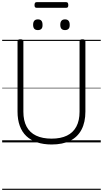

<svg xmlns="http://www.w3.org/2000/svg" viewBox="-20 -1316 951 1774"><path d="M457 19Q381 19 322 -1Q263 -21 223 -59Q183 -97 162.5 -154Q142 -211 142 -285V-934Q142 -944 148 -948.5Q154 -953 168 -953Q183 -953 189.5 -948.5Q196 -944 196 -934V-283Q196 -202 225.5 -146.5Q255 -91 313.5 -63Q372 -35 457 -35Q541 -35 598.5 -63Q656 -91 685.5 -146.5Q715 -202 715 -283V-934Q715 -944 721.5 -948.5Q728 -953 742 -953Q769 -953 769 -934V-285Q769 -186 733 -118Q697 -50 628 -15.5Q559 19 457 19ZM330 -1038Q308 -1038 297 -1050Q286 -1062 286 -1087Q286 -1112 297 -1124.5Q308 -1137 330 -1137Q352 -1137 362.5 -1124.5Q373 -1112 373 -1087Q374 -1062 363 -1050Q352 -1038 330 -1038ZM581 -1038Q559 -1038 548 -1050Q537 -1062 537 -1087Q537 -1112 548 -1124.5Q559 -1137 581 -1137Q602 -1137 613 -1124.5Q624 -1112 624 -1087Q625 -1062 613.5 -1050Q602 -1038 581 -1038ZM318 -1244Q307 -1244 303 -1250.5Q299 -1257 299 -1268Q299 -1281 303 -1288.5Q307 -1296 318 -1296H592Q603 -1296 607 -1288.5Q611 -1281 611 -1268Q611 -1257 607 -1250.5Q603 -1244 592 -1244ZM0 428H911V438H0ZM0 -20H911V0H0ZM0 -505H911V-500H0ZM0 -948H911V-938H0Z"/></svg>

Font: Playwrite US Modern Guides
Style: Regular
Weight: 400
Designer: Veronika Burian, José Scaglione
Foundry: TypeTogether
Version: Version 1.003